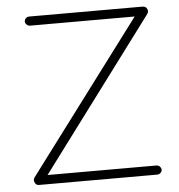

<svg xmlns="http://www.w3.org/2000/svg" viewBox="-51 -748 745 797"><g transform="rotate(-5 321.5 -350.0)"><path d="M100 -700H570Q583 -700 588 -693.5Q593 -687 593 -680Q593 -673 589 -668L111 -28L112 -38H572Q580 -38 586 -32Q592 -26 592 -19Q592 -11 586 -5.5Q580 0 572 0H80Q70 0 65 -7Q60 -14 60 -21Q60 -28 64 -33L539 -666L545 -662H100Q92 -662 86 -668Q80 -674 80 -681Q80 -689 86 -694.5Q92 -700 100 -700Z"/></g></svg>

Font: Quicksand Variable Light
Style: Regular
Weight: 300
Designer: Andrew Paglinawan
Foundry: Andrew Paglinawan
Version: Version 3.004